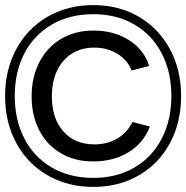

<svg xmlns="http://www.w3.org/2000/svg" viewBox="-20 -727 731 754"><path d="M0 -349.8Q0 -452.5 43.7 -533.8Q87.5 -615 166.2 -661Q245 -707 346.5 -707Q447.2 -707 525.5 -661Q603.7 -615 647.5 -533.8Q691.2 -452.5 691.2 -349.8Q691.2 -247 647.8 -165.8Q604.5 -84.5 525.8 -38.8Q447.2 7 346.5 7Q245 7 166.4 -38.8Q87.7 -84.5 43.9 -165.4Q0 -246.3 0 -349.8ZM653 -349.8Q653 -444 615.4 -516.8Q577.8 -589.5 508.3 -630.4Q438.7 -671.3 346.5 -671.3Q253.2 -671.3 183.2 -630.4Q113.2 -589.5 75.5 -516.8Q37.9 -444 37.9 -349.8Q37.9 -256.3 75.5 -183.2Q113.2 -110.2 183.2 -69.3Q253.2 -28.4 346.5 -28.4Q438.7 -28.4 508.3 -69.3Q577.8 -110.2 615.4 -183.2Q653 -256.3 653 -349.8ZM104.2 -348.3Q104.2 -424.5 134.9 -483.4Q165.5 -542.3 220.5 -574.6Q275.5 -607 346.5 -607Q427.7 -607 486.7 -569.4Q545.7 -531.8 565.7 -468L496.7 -450.1Q481.1 -491.1 441.2 -515.6Q401.3 -540 349.5 -540Q299.6 -540 262.2 -516.4Q224.8 -492.9 204.2 -449.7Q183.7 -406.6 183.7 -349Q183.7 -261.9 228.8 -211Q273.8 -160 350.5 -160Q401.8 -160 440.7 -183.1Q479.6 -206.1 499.9 -247.9L568.4 -230.2Q544.6 -166 485.3 -129.5Q425.9 -93 345.2 -93Q274.2 -93 219.5 -124.9Q164.7 -156.7 134.5 -214.7Q104.2 -272.7 104.2 -348.3Z"/></svg>

Font: AF Albert Sans Medium
Style: Regular
Weight: 500
Designer: Andreas Rasmussen
Foundry: a.Foundry
Version: Version 1.300;Glyphs 3.2 (3231)